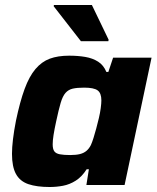

<svg xmlns="http://www.w3.org/2000/svg" viewBox="-20 -741 629 769"><path d="M179 8Q127 8 93.5 -3.5Q60 -15 44 -44Q28 -73 28 -125Q28 -150 32 -183.5Q36 -217 44 -258Q60 -334 78.5 -384.5Q97 -435 122 -464.5Q147 -494 179.5 -506Q212 -518 257 -518Q292 -518 321.5 -513Q351 -508 373 -494Q395 -480 406 -453H414L433 -510H587L479 0H326L336 -63H327Q308 -33 283.5 -17.5Q259 -2 232.5 3Q206 8 179 8ZM261 -120Q285 -120 300.5 -124Q316 -128 326.5 -137Q337 -146 344 -160Q349 -171 354.5 -188.5Q360 -206 365.5 -226.5Q371 -247 376 -268Q381 -289 383.5 -308Q386 -327 386 -339Q386 -368 371 -379Q356 -390 317 -390Q289 -390 271.5 -386Q254 -382 242.5 -369Q231 -356 223 -329Q215 -302 205 -255Q198 -223 194.5 -200.5Q191 -178 191 -163Q191 -144 197.5 -135Q204 -126 220 -123Q236 -120 261 -120ZM304 -576 195 -716 196 -721H348L415 -582L414 -576Z"/></svg>

Font: Saira Thin
Style: Bold Italic
Weight: 700
Italic angle: -12°
Version: Version 1.101